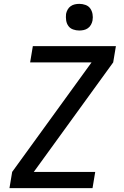

<svg xmlns="http://www.w3.org/2000/svg" viewBox="-20 -974 640 994"><path d="M29 0 43 -84 454 -651H136L150 -735H580L566 -651L155 -84H473L459 0ZM390 -816Q374 -816 358.5 -821.5Q343 -827 334 -839.5Q325 -852 322.5 -868.5Q320 -885 322 -902Q324 -913 330 -924Q336 -935 346 -942Q356 -949 367.5 -951.5Q379 -954 391 -954Q407 -954 422.5 -948.5Q438 -943 447 -930.5Q456 -918 459 -901.5Q462 -885 459 -868Q457 -857 451 -846Q445 -835 435 -828Q425 -821 413.5 -818.5Q402 -816 390 -816Z"/></svg>

Font: Iosevka Aile Medium
Style: Italic
Weight: 500
Italic angle: -9°
Designer: Belleve Invis
Foundry: Belleve Invis
Version: Version 31.1.0; ttfautohint (v1.8.4)